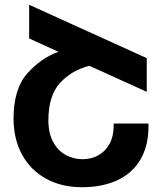

<svg xmlns="http://www.w3.org/2000/svg" viewBox="-20 -780 684 810"><path d="M606.4 -258.8V-246.6Q606.4 -164.6 572.5 -106.9Q538.6 -49.3 475.3 -19.8Q412.1 9.8 325.2 9.8Q239.7 9.8 174.3 -26.1Q108.9 -62 73 -127.9Q37.1 -193.8 37.1 -280.8Q37.6 -406.7 96.2 -471.4Q154.8 -536.1 226.6 -561.5L103 -617.7V-759.8L599.1 -534.7V-392.6L356.9 -502.4Q282.7 -483.9 233.4 -430.2Q184.1 -376.5 184.1 -272Q184.1 -219.2 203.6 -182.4Q223.1 -145.5 255.9 -127Q288.6 -108.4 328.1 -108.4Q365.7 -108.4 395.5 -125.2Q425.3 -142.1 442.4 -173.6Q459.5 -205.1 459.5 -247.6V-258.8Z"/></svg>

Font: Mardoto
Style: Bold
Weight: 700
Designer: Christian Robertson, Vahan Hovhannisyan
Foundry: Google
Version: Version 1.000